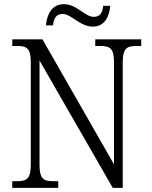

<svg xmlns="http://www.w3.org/2000/svg" viewBox="-20 -903 729 923"><path d="M426 -775C484 -775 506 -825 510 -875H476C473 -848 465 -822 431 -822C387 -822 350 -883 287 -883C227 -883 205 -830 201 -781H235C238 -809 246 -836 281 -836C324 -836 363 -775 426 -775ZM39 0H260V-32H236C190 -32 170 -42 170 -111V-612L522 0H570V-603C570 -672 591 -682 636 -682H659V-714H438V-682H462C507 -682 528 -672 528 -605V-113L184 -714H39V-682H62C107 -682 128 -672 128 -605V-111C128 -42 107 -32 61 -32H39Z"/></svg>

Font: Noto Serif Thai SemiCondensed Light
Style: Regular
Weight: 300
Width: 4
Designer: Monotype Design Team
Foundry: Monotype Imaging Inc.
Version: Version 2.002